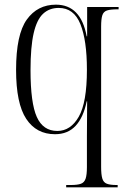

<svg xmlns="http://www.w3.org/2000/svg" viewBox="-20 -566 546 824"><path d="M264 238V228H284Q313 228 327.5 222.5Q342 217 347.5 200.5Q353 184 353 151V19Q353 -16 353.5 -55Q354 -94 354 -131H352Q338 -62 304.5 -26Q271 10 216 10Q136 10 92.5 -56Q49 -122 49 -266Q49 -418 95 -482Q141 -546 220 -546Q327 -546 352 -410H354V-536H489V-526H485Q454 -526 439 -521Q424 -516 419 -500Q414 -484 414 -452V150Q414 183 419 200Q424 217 438.5 222.5Q453 228 480 228H485V238ZM226 -4Q283 -4 318 -65Q353 -126 353 -267Q353 -393 325 -462.5Q297 -532 232 -532Q192 -532 165 -507Q138 -482 124.5 -423.5Q111 -365 111 -265Q111 -124 138 -64Q165 -4 226 -4Z"/></svg>

Font: Noto Serif Display Condensed Light
Style: Regular
Weight: 300
Width: 3
Designer: Monotype Design Team
Foundry: Monotype Imaging Inc.
Version: Version 2.009